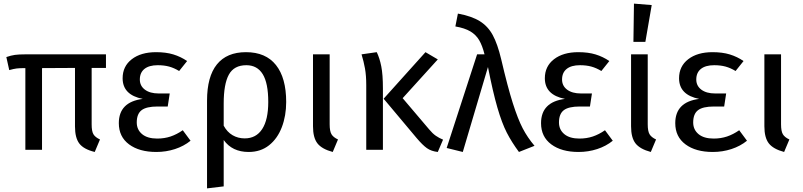

<svg xmlns="http://www.w3.org/2000/svg" viewBox="-20 -827 4433 1060"><path d="M486 -452V-140Q486 -102 496 -85.5Q506 -69 532 -57L503 12Q442 -3 418 -34.5Q394 -66 394 -129V-452L212 -451V0H120V-451Q88 -451 72 -449Q56 -447 31 -440L15 -512Q41 -521 62.5 -524Q84 -527 122 -527H565V-452Z M1013 -490 969 -435Q941 -452 913.5 -459.5Q886 -467 851 -467Q803 -467 777.5 -446.5Q752 -426 752 -388Q752 -353 780 -332Q808 -311 856 -311H917L906 -239H850Q788 -239 761.5 -218.5Q735 -198 735 -151Q735 -111 764.5 -86.5Q794 -62 848 -62Q888 -62 922 -73.5Q956 -85 989 -108L1032 -50Q995 -20 946 -4Q897 12 843 12Q749 12 692.5 -30Q636 -72 636 -147Q636 -264 768 -281Q657 -303 657 -395Q657 -461 707.5 -500Q758 -539 842 -539Q896 -539 937 -526.5Q978 -514 1013 -490Z M1560 -264Q1560 -188 1536 -125Q1512 -62 1465.5 -25Q1419 12 1353 12Q1262 12 1215 -54V202L1123 213V-271Q1123 -404 1177.5 -471.5Q1232 -539 1338 -539Q1447 -539 1503.5 -468Q1560 -397 1560 -264ZM1461 -264Q1461 -368 1430.5 -417.5Q1400 -467 1340 -467Q1272 -467 1243.5 -415Q1215 -363 1215 -256V-133Q1234 -98 1264 -80.5Q1294 -63 1331 -63Q1394 -63 1427.5 -114.5Q1461 -166 1461 -264Z M1800 -141Q1800 -103 1810 -86Q1820 -69 1846 -57L1817 12Q1757 -4 1732.5 -35.5Q1708 -67 1708 -130V-527H1800Z M2094 -339V0H2002V-357Q2002 -410 1995 -449Q1988 -488 1976 -527L2060 -539Q2076 -506 2085 -460.5Q2094 -415 2094 -339ZM2203 -285 2349 -113Q2368 -90 2386 -77.5Q2404 -65 2426 -56L2397 12Q2361 8 2337 -9Q2313 -26 2280 -65L2098 -282L2329 -539L2397 -499Z M2747 -500Q2783 -346 2811 -258Q2839 -170 2865.5 -119Q2892 -68 2931 -22L2845 12Q2805 -42 2778 -94.5Q2751 -147 2726 -233Q2701 -319 2674 -457L2535 12L2446 -10L2614 -527H2655Q2643 -575 2625.5 -605Q2608 -635 2577 -653.5Q2546 -672 2494 -681L2508 -752Q2584 -738 2629 -710Q2674 -682 2700.5 -633Q2727 -584 2747 -500Z M3344 -490 3300 -435Q3272 -452 3244.5 -459.5Q3217 -467 3182 -467Q3134 -467 3108.5 -446.5Q3083 -426 3083 -388Q3083 -353 3111 -332Q3139 -311 3187 -311H3248L3237 -239H3181Q3119 -239 3092.5 -218.5Q3066 -198 3066 -151Q3066 -111 3095.5 -86.5Q3125 -62 3179 -62Q3219 -62 3253 -73.5Q3287 -85 3320 -108L3363 -50Q3326 -20 3277 -4Q3228 12 3174 12Q3080 12 3023.5 -30Q2967 -72 2967 -147Q2967 -264 3099 -281Q2988 -303 2988 -395Q2988 -461 3038.5 -500Q3089 -539 3173 -539Q3227 -539 3268 -526.5Q3309 -514 3344 -490Z M3556 -141Q3556 -103 3566 -86Q3576 -69 3602 -57L3573 12Q3513 -4 3488.5 -35.5Q3464 -67 3464 -130V-527H3556ZM3578 -799 3543 -596H3477L3480 -807Z M4085 -490 4041 -435Q4013 -452 3985.5 -459.5Q3958 -467 3923 -467Q3875 -467 3849.5 -446.5Q3824 -426 3824 -388Q3824 -353 3852 -332Q3880 -311 3928 -311H3989L3978 -239H3922Q3860 -239 3833.5 -218.5Q3807 -198 3807 -151Q3807 -111 3836.5 -86.5Q3866 -62 3920 -62Q3960 -62 3994 -73.5Q4028 -85 4061 -108L4104 -50Q4067 -20 4018 -4Q3969 12 3915 12Q3821 12 3764.5 -30Q3708 -72 3708 -147Q3708 -264 3840 -281Q3729 -303 3729 -395Q3729 -461 3779.5 -500Q3830 -539 3914 -539Q3968 -539 4009 -526.5Q4050 -514 4085 -490Z M4292 -141Q4292 -103 4302 -86Q4312 -69 4338 -57L4309 12Q4249 -4 4224.5 -35.5Q4200 -67 4200 -130V-527H4292Z"/></svg>

Font: FiraGOUPP
Style: Medium
Weight: 400
Designer: bBox Type
Foundry: bBox Type GmbH
Version: Version 1.001